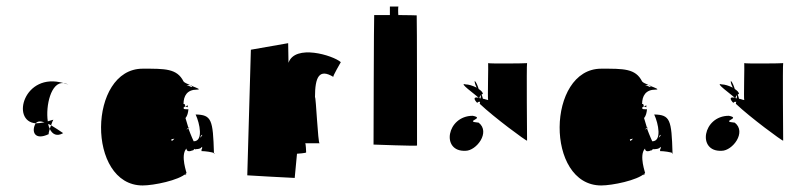

<svg xmlns="http://www.w3.org/2000/svg" viewBox="-20 -600 2464 587"><path d="M89.1 -223C75.1 -199 85.1 -169 129.1 -190C128.1 -190 129.1 -197 132.1 -206C130.1 -210 128.1 -216 127.1 -221C130.1 -220 133.1 -219 136.1 -217C139.1 -226 142.1 -233 143.1 -234C137.1 -232 131.1 -231 126.1 -229C119.1 -277 136.1 -350 174.1 -346C53.1 -381 12.1 -229 89.1 -223ZM89.1 -223C95.1 -230 104.1 -230 116.1 -226C105.1 -224 96.1 -223 89.1 -223ZM132.1 -206C140.1 -189 154.1 -182 173.1 -193C161.1 -201 148.1 -210 136.1 -217C135.1 -214 133.1 -209 132.1 -206ZM174.1 -346C179.1 -345 184.1 -343 189.1 -341C184.1 -344 179.1 -346 174.1 -346Z M416.1 -33C449.6 -33 526.7 -48.5 549.1 -70C542.1 -63 543.1 -64 546.1 -66C545.1 -64 545.1 -63 550.1 -68C549.1 -68 547.1 -67 546.1 -66C547.5 -67.4 548.8 -69.6 550.1 -71C552.1 -69 530.1 -125 550.1 -146C550.1 -146 549.1 -131 570.1 -141C570.1 -141 563.1 -133 575.1 -145C575.1 -145 578.1 -141 578.1 -144C584.1 -144 594.1 -145 596.1 -150C596.1 -150 598.1 -151 598.1 -151C598.1 -148 598.1 -144 596.1 -143V-138H597.1C607.1 -138 629.1 -135 634.1 -132C631.1 -234 627.1 -249 578.1 -250C591.1 -222 602.1 -168 572.1 -168C572.1 -168 564.1 -185 556.1 -207C555.1 -206 552.1 -205 550.1 -204C551.1 -206 553.1 -207 556.1 -209C553.1 -218 550.1 -228 547.1 -239C553.1 -246 555.1 -256 556.1 -266H552.1C544.1 -266 541.1 -266 541.1 -271C542.1 -272 544.1 -273 546.1 -275L554.1 -272V-278C553.1 -277 549.1 -276 547.1 -275C547.1 -276 542.1 -282 546.1 -282H541.1C541.1 -307 552.1 -326 582.1 -326C596.1 -326 582.1 -331 567.1 -337C567.1 -336 567.1 -335 565.1 -334C562.1 -336 555.1 -338 550.1 -340H561.1C552.1 -344 544.1 -347 541.1 -351C521.1 -391 484.1 -390 416.1 -390C249.1 -390 244.1 -33 416.1 -33ZM504.1 -172C502.1 -174 506.1 -175 513.1 -176C508.1 -170 504.1 -167 504.1 -172ZM556.1 -207C558.1 -208 559.1 -209 558.1 -210C557.1 -210 557.1 -209 556.1 -209ZM561.1 -340 567.1 -337C567.1 -338 565.1 -340 561.1 -340ZM592.1 -179C592.1 -181 594.1 -184 596.1 -188C597.1 -187 596.1 -187 596.1 -186L598.1 -188C599.1 -186 594.1 -181 592.1 -179ZM634.1 -129C636.1 -130 636.1 -131 634.1 -132Z M736 -64C736 -64 870 -56 881 -56L888 -130C890 -130 916 -132 916 -134C916 -136 915 -162 913 -162H957C952 -162 946 -305 943 -303C943 -365 956 -391 999 -365C997 -367 1022 -410 1022 -410C998 -431 882 -466 862 -408L861 -468L747 -448C747 -447 736 -64 736 -64Z M1122 -158C1122 -158 1255 -153 1255 -155C1255 -156 1255 -552 1254 -553C1254 -553 1226 -554 1197 -554C1197 -555 1198 -555 1198 -555C1197 -555 1197 -580 1198 -580H1172V-554H1124C1123 -554 1122 -158 1122 -158Z M1403.4 -139C1436.4 -139 1480.4 -196 1443.4 -225C1395.4 -229 1465.4 -238 1425.4 -246C1345.4 -246 1327.4 -135 1403.4 -139ZM1403.4 -342C1379.4 -349 1433.4 -311 1443.4 -301C1427.4 -305 1427.4 -297 1439.4 -285C1438.4 -286 1440.4 -287 1443.4 -289C1445.4 -287 1444.4 -288 1447.4 -290C1448.4 -286 1445.4 -282 1447.4 -282C1489.4 -242 1589.4 -168 1591.4 -170C1591.4 -170 1589.4 -402 1591.4 -407C1588.4 -406 1475.4 -405 1472.4 -407C1473.4 -403 1470.4 -297 1472.4 -294C1466.4 -295 1460.4 -298 1456.4 -298C1455.4 -302 1454.4 -306 1452.4 -311C1453.4 -312 1454.4 -312 1456.4 -313C1455.4 -319 1450.4 -323 1443.4 -328C1440.4 -338 1436.4 -348 1431.4 -353C1430.4 -348 1433.4 -340 1437.4 -332C1425.4 -338 1412.4 -342 1403.4 -342ZM1445.4 -300C1446.4 -304 1447.4 -307 1450.4 -309C1450.4 -306 1449.4 -302 1449.4 -299C1447.4 -300 1446.4 -300 1445.4 -300Z M1818.1 -33C1851.6 -33 1928.7 -48.5 1951.1 -70C1944.1 -63 1945.1 -64 1948.1 -66C1947.1 -64 1947.1 -63 1952.1 -68C1951.1 -68 1949.1 -67 1948.1 -66C1949.5 -67.4 1950.8 -69.6 1952.1 -71C1954.1 -69 1932.1 -125 1952.1 -146C1952.1 -146 1951.1 -131 1972.1 -141C1972.1 -141 1965.1 -133 1977.1 -145C1977.1 -145 1980.1 -141 1980.1 -144C1986.1 -144 1996.1 -145 1998.1 -150C1998.1 -150 2000.1 -151 2000.1 -151C2000.1 -148 2000.1 -144 1998.1 -143V-138H1999.1C2009.1 -138 2031.1 -135 2036.1 -132C2033.1 -234 2029.1 -249 1980.1 -250C1993.1 -222 2004.1 -168 1974.1 -168C1974.1 -168 1966.1 -185 1958.1 -207C1957.1 -206 1954.1 -205 1952.1 -204C1953.1 -206 1955.1 -207 1958.1 -209C1955.1 -218 1952.1 -228 1949.1 -239C1955.1 -246 1957.1 -256 1958.1 -266H1954.1C1946.1 -266 1943.1 -266 1943.1 -271C1944.1 -272 1946.1 -273 1948.1 -275L1956.1 -272V-278C1955.1 -277 1951.1 -276 1949.1 -275C1949.1 -276 1944.1 -282 1948.1 -282H1943.1C1943.1 -307 1954.1 -326 1984.1 -326C1998.1 -326 1984.1 -331 1969.1 -337C1969.1 -336 1969.1 -335 1967.1 -334C1964.1 -336 1957.1 -338 1952.1 -340H1963.1C1954.1 -344 1946.1 -347 1943.1 -351C1923.1 -391 1886.1 -390 1818.1 -390C1651.1 -390 1646.1 -33 1818.1 -33ZM1906.1 -172C1904.1 -174 1908.1 -175 1915.1 -176C1910.1 -170 1906.1 -167 1906.1 -172ZM1958.1 -207C1960.1 -208 1961.1 -209 1960.1 -210C1959.1 -210 1959.1 -209 1958.1 -209ZM1963.1 -340 1969.1 -337C1969.1 -338 1967.1 -340 1963.1 -340ZM1994.1 -179C1994.1 -181 1996.1 -184 1998.1 -188C1999.1 -187 1998.1 -187 1998.1 -186L2000.1 -188C2001.1 -186 1996.1 -181 1994.1 -179ZM2036.1 -129C2038.1 -130 2038.1 -131 2036.1 -132Z M2186.4 -139C2219.4 -139 2263.4 -196 2226.4 -225C2178.4 -229 2248.4 -238 2208.4 -246C2128.4 -246 2110.4 -135 2186.4 -139ZM2186.4 -342C2162.4 -349 2216.4 -311 2226.4 -301C2210.4 -305 2210.4 -297 2222.4 -285C2221.4 -286 2223.4 -287 2226.4 -289C2228.4 -287 2227.4 -288 2230.4 -290C2231.4 -286 2228.4 -282 2230.4 -282C2272.4 -242 2372.4 -168 2374.4 -170C2374.4 -170 2372.4 -402 2374.4 -407C2371.4 -406 2258.4 -405 2255.4 -407C2256.4 -403 2253.4 -297 2255.4 -294C2249.4 -295 2243.4 -298 2239.4 -298C2238.4 -302 2237.4 -306 2235.4 -311C2236.4 -312 2237.4 -312 2239.4 -313C2238.4 -319 2233.4 -323 2226.4 -328C2223.4 -338 2219.4 -348 2214.4 -353C2213.4 -348 2216.4 -340 2220.4 -332C2208.4 -338 2195.4 -342 2186.4 -342ZM2228.4 -300C2229.4 -304 2230.4 -307 2233.4 -309C2233.4 -306 2232.4 -302 2232.4 -299C2230.4 -300 2229.4 -300 2228.4 -300Z"/></svg>

Font: Getaway
Style: Regular
Weight: 400
Version: Version 0.1